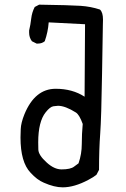

<svg xmlns="http://www.w3.org/2000/svg" viewBox="-20 -801 540 824"><path d="M249 3Q213 3 168 -17Q139 -29 111 -60Q68 -105 68 -211Q68 -220 69 -247Q70 -274 85 -311Q130 -420 219 -420Q291 -420 343 -386L345 -697L189 -705Q186 -664 172 -624Q160 -614 143 -614H137L117 -624Q105 -640 105 -661V-670Q111 -695 114 -721.5Q117 -748 129 -771L148 -781Q281 -779 325.5 -776Q370 -773 409 -760Q422 -748 422 -717Q422 -715 421.5 -696.5Q421 -678 418 -486Q415 -294 410 -226.5Q405 -159 405 -72L394 -51Q382 -41 359 -29Q299 3 249 3ZM244 -74Q283 -74 298 -86L317 -100Q331 -140 331 -183Q331 -226 335 -269Q321 -308 306 -318Q260 -347 229 -347Q224 -347 209.5 -345Q195 -343 176 -319Q144 -279 144 -190Q144 -184 144.5 -159.5Q145 -135 181 -103Q213 -74 244 -74Z"/></svg>

Font: Xiaolai SC
Style: Regular
Weight: 400
Designer: Nozomi Seto 瀬戸のぞみ
Version: Version 3.11;December 4, 2020;FontCreator 13.0.0.2613 64-bit